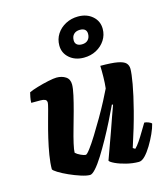

<svg xmlns="http://www.w3.org/2000/svg" viewBox="-113 -847 808 934"><g transform="rotate(-15 291.0 -380.0)"><path d="M225 0Q208 0 180 -9Q152 -18 123 -31Q94 -44 74 -56.5Q54 -69 52 -75Q52 -106 58.5 -145.5Q65 -185 74.5 -225.5Q84 -266 94 -302Q104 -338 110.5 -362.5Q117 -387 117 -393Q117 -405 108.5 -409Q100 -413 86 -413H39Q39 -427 42 -441.5Q45 -456 47 -464Q61 -471 89.5 -479.5Q118 -488 146.5 -494Q175 -500 189 -500Q216 -500 235 -487.5Q254 -475 254 -448Q254 -429 246.5 -395Q239 -361 228 -320.5Q217 -280 205.5 -240Q194 -200 187 -169Q180 -138 180 -124Q189 -115 205.5 -107.5Q222 -100 230 -100Q236 -100 253 -122.5Q270 -145 292 -180.5Q314 -216 337 -255.5Q360 -295 378.5 -330.5Q397 -366 407 -387Q410 -412 410.5 -444Q411 -476 410 -500Q467 -500 496.5 -494.5Q526 -489 537 -477.5Q548 -466 548 -448Q548 -425 539 -373.5Q530 -322 510.5 -246Q491 -170 459 -73L470 -66Q481 -76 494.5 -96Q508 -116 521.5 -139Q535 -162 545 -178Q554 -178 566.5 -173Q579 -168 581 -163Q576 -142 563.5 -114.5Q551 -87 535 -60.5Q519 -34 502.5 -17Q486 0 471 0Q440 0 408 -8Q376 -16 354 -26.5Q332 -37 329 -44L377 -177Q390 -215 402 -248.5Q414 -282 421 -301L416 -304Q400 -270 379.5 -229Q359 -188 336.5 -147.5Q314 -107 293 -73.5Q272 -40 254 -20Q236 0 225 0ZM344 -559Q300 -559 271.5 -584Q243 -609 243 -647Q243 -679 259.5 -704.5Q276 -730 304.5 -745Q333 -760 367 -760Q411 -760 439.5 -735Q468 -710 468 -671Q468 -640 451.5 -614.5Q435 -589 407 -574Q379 -559 344 -559ZM351 -624Q371 -624 382 -635.5Q393 -647 393 -666Q393 -680 384.5 -687.5Q376 -695 359 -695Q340 -695 328.5 -684Q317 -673 317 -653Q317 -639 326 -631.5Q335 -624 351 -624Z"/></g></svg>

Font: Texturina 12pt Black
Style: Italic
Weight: 900
Italic angle: -11°
Designer: Guillermo Torres Carreño
Foundry: Omnibus-Type
Version: Version 1.002